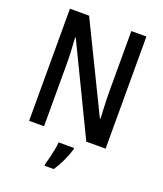

<svg xmlns="http://www.w3.org/2000/svg" viewBox="-166 -821 974 1149"><g transform="rotate(20 321.0 -246.5)"><path d="M565 0H442L170 -563H166Q169 -520 171 -478Q173 -436 173 -399V0H78V-714H200L471 -158H475Q473 -200 471 -242.5Q469 -285 469 -321V-714H565ZM386 71Q376 106 356.5 147.5Q337 189 315 221H257V209Q262 192 269 164.5Q276 137 281.5 109Q287 81 288 61H386Z"/></g></svg>

Font: Noto Sans Condensed Medium
Style: Regular
Weight: 500
Width: 3
Designer: Monotype Design Team
Foundry: Monotype Imaging Inc.
Version: Version 2.013; ttfautohint (v1.8.4.7-5d5b)